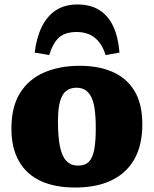

<svg xmlns="http://www.w3.org/2000/svg" viewBox="-20 -824 687 858"><path d="M316 14Q225 14 161.5 -15.5Q98 -45 64.5 -104Q31 -163 31 -249Q31 -347 69.5 -408.5Q108 -470 177 -500Q246 -530 337 -530Q420 -530 482.5 -503Q545 -476 580.5 -418.5Q616 -361 616 -268Q616 -176 581 -113.5Q546 -51 479 -18.5Q412 14 316 14ZM329 -84Q360 -84 377 -101Q394 -118 401 -155Q408 -192 408 -250Q408 -304 402.5 -339.5Q397 -375 385.5 -395Q374 -415 358 -423.5Q342 -432 322 -432Q296 -432 277.5 -419Q259 -406 249 -373.5Q239 -341 239 -282Q239 -212 248 -168.5Q257 -125 277 -104.5Q297 -84 329 -84ZM326 -804Q383 -804 422.5 -780Q462 -756 485 -708.5Q508 -661 514 -589L452 -578Q439 -618 419 -640.5Q399 -663 375 -672Q351 -681 323 -681Q272 -681 244.5 -657Q217 -633 200 -578L135 -589Q143 -656 167 -704.5Q191 -753 230.5 -778.5Q270 -804 326 -804Z"/></svg>

Font: Literata 18pt ExtraBold
Style: Regular
Weight: 800
Designer: Latin by Veronika Burian and Jose Scaglione. Greek by Irene Vlachou. Cyrillic by Vera Evstafieva.
Foundry: TypeTogether
Version: Version 3.103;gftools[0.9.29]